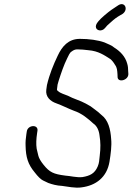

<svg xmlns="http://www.w3.org/2000/svg" viewBox="-20 -875 631 914"><path d="M480.3 -742C488.8 -752.5 490.4 -754.3 506.3 -768C525.2 -785.3 534.9 -792.3 553.4 -803L563.8 -809C592.7 -830 574.1 -869.7 543.2 -850L532.6 -843C525.5 -838.3 518.1 -833.3 510.2 -828C496.3 -818.5 458.3 -787.1 448.7 -774C442.9 -766.7 436 -758.4 436.2 -748C436.6 -728.6 465.1 -722.7 480.3 -742ZM591 -524 590.3 -534C589.6 -549.9 589.7 -558.9 585.3 -573C576.4 -605.9 552.2 -630.8 524.6 -648C511.8 -659.6 494.5 -664.8 477.4 -673C446.4 -684.2 403.8 -690 360.3 -690C305.9 -690 275.6 -654.6 254.8 -610C234.6 -567.9 215.3 -521 203.5 -470C202.3 -462 201.3 -454.7 200.4 -448C195.7 -413.9 220.1 -392.6 248.4 -383C277.8 -372.4 301.5 -359.5 331.3 -348C370.4 -334.9 398.2 -310.6 424.3 -287C441.8 -275.5 451.4 -253.4 453.9 -229C458.8 -199.8 459.4 -170.3 454.7 -133C452.1 -112.3 452.8 -100.2 444.9 -82C430.7 -49.1 408.6 -38.1 372.4 -32C345.5 -28.9 312.8 -37.9 291 -39C234.5 -46.3 216.3 -54.8 187.8 -90C174.3 -106.7 165.9 -121 162.7 -133C159.3 -147 156.6 -158.3 154.6 -167C151.2 -189 152.6 -213.9 156.6 -241L158.4 -253C162.5 -284.1 111.6 -280.7 107.5 -249L105.5 -236C102.5 -216.6 100.9 -197.8 101.8 -181C102.8 -127.1 113.4 -92.4 144.7 -55C160.6 -34.3 173.9 -21.3 184.7 -16L209.9 -4C228.8 2.8 249.7 8.7 275.7 10C299.6 12.9 338.9 21.7 368.1 17C436.1 8.4 488.7 -30.5 501.2 -105C507.2 -142.2 512.4 -181.5 509.2 -213C506.2 -260.3 495.1 -303.9 462.7 -328C452.5 -337.3 442.5 -346.6 430 -355L411.2 -369C403.6 -373.7 395.9 -378 388.2 -382C363.7 -395.8 327.7 -405.5 303.7 -419C288.1 -425.9 268 -430.4 256.8 -441C252 -444.4 250 -446.2 251.8 -454C252.4 -459.3 253.1 -465.3 254 -472C255.5 -478.7 257.2 -484.7 259.1 -490C271.8 -529.3 283.3 -564.2 300.1 -598C306.1 -609.7 311.7 -624.9 321.4 -630C329 -636.1 337.7 -640 347.8 -640C364.5 -640 384.5 -638.1 400.8 -636C448.4 -632.3 476.5 -612.2 505.1 -594C513.9 -587.1 521.5 -576.8 527.7 -566C537.5 -553.2 538 -539.7 539.3 -521L539.7 -510C538.8 -478.7 593.2 -492.4 591 -524Z"/></svg>

Font: HoneyBee
Style: BookIt
Weight: 300
Foundry: Cannot Into Space Fonts
Version: Version 0.89